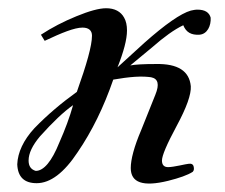

<svg xmlns="http://www.w3.org/2000/svg" viewBox="-20 -437 544 464"><path d="M489.1 -394.3C485.7 -406.9 475.4 -413.7 457.1 -413.7C451.4 -413.7 446.9 -412.6 441.1 -411.4C417.1 -404.6 379.4 -378.3 329.1 -333.7L264 -274.3C278.9 -312 286.9 -341.7 286.9 -363.4C286.9 -376 284.6 -386.3 280 -394.3C272 -409.1 257.1 -417.1 236.6 -417.1C219.4 -417.1 195.4 -410.3 164.6 -397.7C133.7 -385.1 105.1 -370.3 78.9 -353.1L88 -338.3C129.1 -357.7 160 -370.3 179.4 -370.3C194.3 -370.3 202.3 -363.4 202.3 -350.9C202.3 -326.9 189.7 -282.3 165.7 -214.9C129.1 -188.6 94.9 -160 62.9 -126.9C36.6 -98.3 22.9 -68.6 21.7 -40C22.9 -9.1 38.9 5.7 68.6 5.7C101.7 5.7 134.9 -19.4 168 -69.7C202.3 -120 230.9 -178.3 253.7 -244.6C273.1 -248 290.3 -250.3 306.3 -251.4C324.6 -252.6 337.1 -251.4 345.1 -250.3C362.3 -246.9 365.7 -233.1 355.4 -208L321.1 -122.3C304 -82.3 296 -51.4 296 -30.9C296 4.6 325.7 14.9 386.3 0C413.7 -6.9 433.1 -13.7 445.7 -21.7C449.1 -25.1 449.1 -29.7 448 -34.3C446.9 -40 442.3 -42.3 435.4 -41.1C430.9 -41.1 400 -33.1 386.3 -33.1C376 -33.1 371.4 -38.9 371.4 -49.1C371.4 -60.6 382.9 -88 406.9 -132.6C430.9 -177.1 442.3 -209.1 441.1 -228.6C437.7 -265.1 410.3 -283.4 356.6 -282.3C326.9 -282.3 306.3 -281.1 294.9 -278.9L348.6 -323.4C376 -347.4 401.1 -365.7 422.9 -376C429.7 -358.9 442.3 -352 461.7 -353.1C481.1 -354.3 490.3 -374.9 489.1 -394.3ZM156.6 -182.9C148.6 -154.3 137.1 -123.4 123.4 -92.6C105.1 -46.9 85.7 -24 66.3 -24C54.9 -27.4 49.1 -35.4 49.1 -49.1C49.1 -66.3 58.3 -85.7 76.6 -107.4C107.4 -141.7 133.7 -166.9 156.6 -182.9Z"/></svg>

Font: GFS Goschen
Style: Italic
Weight: 400
Designer: George D. Matthiopoulos
Foundry: George D. Matthiopoulos
Version: Fontographer 4.7 9/28/09 FG4M≠0000002248